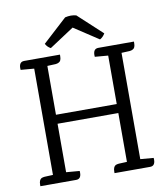

<svg xmlns="http://www.w3.org/2000/svg" viewBox="-94 -951 900 1030"><g transform="rotate(-10 356.5 -436.5)"><path d="M640 0H446V-8Q446 -34 460 -42Q467 -45 477 -46L522 -48V-314H191V-50L264 -44Q268 0 237 0H42V-8Q42 -34 56 -42Q63 -45 73 -46L119 -48V-627L46 -633Q42 -677 73 -677H268V-669Q268 -642 254 -636Q247 -632 237 -631L191 -629V-363H522V-627L450 -633Q446 -677 477 -677H671V-669Q671 -642 657 -636Q650 -632 640 -631L595 -629V-50L667 -44Q671 0 640 0ZM360 -808 226 -720Q208 -729 198 -748L330 -869Q363 -877 391 -869L522 -748Q511 -729 494 -720Z"/></g></svg>

Font: Karma
Style: Regular
Weight: 400
Designer: Joana Correia
Foundry: Indian Type Foundry
Version: Version 1.202;PS 1.0;hotconv 1.0.78;makeotf.lib2.5.61930; tt